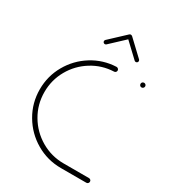

<svg xmlns="http://www.w3.org/2000/svg" viewBox="-167 -769 777 862"><g transform="rotate(30 222.0 -338.0)"><path d="M24.8 -259.3Q24.8 -327.8 58 -386.1Q91.1 -444.4 148 -480Q204.8 -515.6 273 -518.5Q277.8 -518.5 281.7 -515Q285.6 -511.5 285.6 -506.3Q285.6 -501.5 282.2 -498Q278.9 -494.4 274.1 -494.4Q212.2 -491.9 160.6 -459.6Q108.9 -427.4 78.9 -374.4Q48.9 -321.5 48.9 -259.3Q48.9 -195.2 80.6 -141.3Q112.2 -87.4 166.3 -55.7Q220.4 -24.1 284.1 -24.1H415.2Q420.4 -24.1 423.9 -20.7Q427.4 -17.4 427.4 -12.2Q427.4 -7 423.9 -3.5Q420.4 0 415.2 0H284.1Q213.7 0 154.3 -34.8Q94.8 -69.6 59.8 -129.3Q24.8 -188.9 24.8 -259.3ZM404.1 -506.7Q404.1 -511.9 407.6 -515.2Q411.1 -518.5 415.9 -518.5Q421.1 -518.5 424.6 -515Q428.1 -511.5 428.1 -506.7Q428.1 -501.5 424.6 -498Q421.1 -494.4 415.9 -494.4Q410.7 -494.4 407.4 -498Q404.1 -501.5 404.1 -506.7ZM256.7 -675.9Q260.7 -675.9 263.7 -673Q266.7 -670 266.7 -665.9Q266.7 -661.5 263.7 -658.5L183 -583Q180.4 -580.4 175.9 -580.4Q171.9 -580.4 168.9 -583.3Q165.9 -586.3 165.9 -590.4Q165.9 -594.8 168.9 -597.8L249.6 -673.3Q252.2 -675.9 256.7 -675.9ZM264.1 -673 343.7 -597.8Q346.7 -594.8 346.7 -590.4Q346.7 -586.3 343.7 -583.3Q340.7 -580.4 336.7 -580.4Q332.2 -580.4 329.6 -583L250 -658.1Z"/></g></svg>

Font: 26F Galaxy Sans Thin
Style: Regular
Weight: 100
Designer: C₂₉H₂₅N₃O₅
Version: Version 1.100